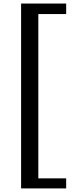

<svg xmlns="http://www.w3.org/2000/svg" viewBox="-20 -906 414 1071"><path d="M97.7 145V-886.2H349.1V-827.6H193.8V88.9H349.1V145Z"/></svg>

Font: Modern Antiqua
Style: Regular
Weight: 500
Version: Version 1.0